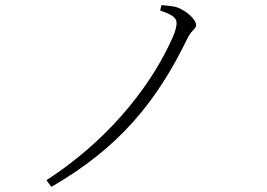

<svg xmlns="http://www.w3.org/2000/svg" viewBox="-20 -718 1040 748"><path d="M604 -677C646 -663 668 -650 668 -629C668 -617 664 -598 653 -573C586 -420 435 -194 161 -16L180 10C446 -143 592 -325 710 -568C727 -603 744 -604 744 -621C744 -645 695 -685 660 -692C643 -695 627 -697 609 -698Z"/></svg>

Font: Noto Serif CJK HK ExtraLight
Style: Regular
Weight: 200
Designer: Ryoko NISHIZUKA 西塚涼子 (kana & ideographs); Frank Grießhammer (Latin, Greek & Cyrillic); Wenlong ZHANG 张文龙 (bopomofo); San
Foundry: Adobe
Version: Version 2.001;hotconv 1.1.0;makeotfexe 2.6.0